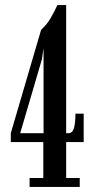

<svg xmlns="http://www.w3.org/2000/svg" viewBox="-20 -736 379 756"><path d="M96.5 0V-35H150.5V-176.5H22.5V-211.5L142 -619Q164 -638.5 178.8 -663.8Q193.5 -689 206 -716H240.5V-211.5H249Q266 -211.5 271.5 -232.5Q277 -253.5 277 -288.5H309.5V-176.5H240.5V-35H294V0ZM151.5 -546 145 -502.5 59.5 -211.5H151.5Z"/></svg>

Font: Imbue 10pt Medium
Style: Regular
Weight: 500
Designer: Tyler Finck
Foundry: Etcetera Type Company
Version: Version 1.102; ttfautohint (v1.8.3)